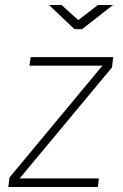

<svg xmlns="http://www.w3.org/2000/svg" viewBox="-20 -743 489 763"><path d="M369 -723 291 -663 225 -723H175L276 -627H306L429 -723ZM13 0H369L373 -34H58L425 -475L430 -516H102L97 -482H387L18 -38Z"/></svg>

Font: United Sans Thin
Style: Italic
Weight: 100
Italic angle: -8°
Designer: Pablo Impallari, Rodrigo Fuenzalida (Modified by Dan O. Williams)
Version: Version 1.000;PS 001.000;hotconv 1.0.88;makeotf.lib2.5.64775